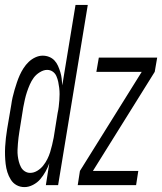

<svg xmlns="http://www.w3.org/2000/svg" viewBox="-33 -755 661 783"><path d="M67 8Q49 8 34.5 0Q20 -8 11 -22.5Q2 -37 -3 -53Q-8 -69 -10 -86.5Q-12 -104 -12.5 -121.5Q-13 -139 -12 -156.5Q-11 -174 -9 -192Q-7 -210 -4 -228L13 -328Q15 -343 18.5 -358.5Q22 -374 26.5 -389Q31 -404 36 -419Q41 -434 47.5 -448.5Q54 -463 63 -477Q72 -491 84 -502.5Q96 -514 111 -521Q126 -528 141 -528Q155 -528 167.5 -523Q180 -518 189 -508.5Q198 -499 203.5 -486.5Q209 -474 213 -461Q217 -448 218.5 -434.5Q220 -421 221 -407L275 -735H325L204 0H154L168 -89Q162 -72 152.5 -55Q143 -38 131 -24Q119 -10 101.5 -1Q84 8 67 8ZM90 -50Q105 -50 119 -58.5Q133 -67 143 -79.5Q153 -92 160 -106Q167 -120 171.5 -134.5Q176 -149 179.5 -164Q183 -179 186 -194L202 -294Q205 -307 206.5 -320Q208 -333 209 -346Q210 -359 210 -371.5Q210 -384 208.5 -396.5Q207 -409 204.5 -421Q202 -433 197 -444.5Q192 -456 182 -463Q172 -470 159 -470Q145 -470 129.5 -460.5Q114 -451 104.5 -438Q95 -425 88.5 -410Q82 -395 77 -380Q72 -365 68.5 -349.5Q65 -334 62 -318L46 -218Q44 -206 42.5 -193.5Q41 -181 40 -168.5Q39 -156 38.5 -143.5Q38 -131 39.5 -119Q41 -107 44 -95.5Q47 -84 52.5 -73.5Q58 -63 68 -56.5Q78 -50 90 -50ZM284 0 293 -58 545 -462H360L370 -520H608L598 -462L346 -58H531L522 0Z"/></svg>

Font: Iosevka Light Extended Oblique
Style: Regular
Weight: 300
Width: 7
Italic angle: -9°
Monospace: yes
Designer: Belleve Invis
Foundry: Belleve Invis
Version: Version 32.5.0; ttfautohint (v1.8.4)